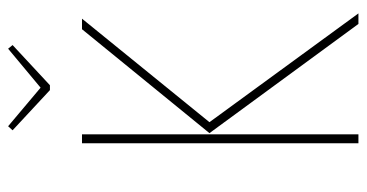

<svg xmlns="http://www.w3.org/2000/svg" viewBox="-235 -668 903 473"><g transform="rotate(-90 216.5 -431.5)"><path d="M122 -681V0H100V-681ZM407 -681 152 -367 420 0H394L125 -367L381 -681ZM333 -863 342 -852 243 -760H231L132 -852L142 -863L237 -783Z"/></g></svg>

Font: Fira Sans Extra Condensed Thin
Style: Regular
Weight: 250
Width: 1
Designer: Carrois Corporate & Edenspiekermann AG
Foundry: Carrois Corporate GbR & Edenspiekermann AG
Version: Version 4.203